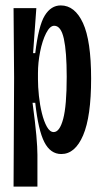

<svg xmlns="http://www.w3.org/2000/svg" viewBox="-20 -558 378 708"><path d="M30 130 32 -272 30 -528H114L102 -362H110Q122 -463 145 -500.5Q168 -538 204 -538Q256 -538 286 -473Q316 -408 316 -268Q316 -128 286.5 -59Q257 10 206 10Q166 10 143.5 -34Q121 -78 110 -179H100Q110 -104 114 -59Q118 -14 118 13V130ZM178 -71Q200 -71 213 -119.5Q226 -168 226 -275Q226 -367 215.5 -415Q205 -463 180 -463Q164 -463 150 -435.5Q136 -408 128 -367.5Q120 -327 120 -288V-266Q120 -238 123.5 -204.5Q127 -171 134.5 -140.5Q142 -110 153 -90.5Q164 -71 178 -71Z"/></svg>

Font: Bricolage Grotesque 96pt Condensed
Style: Regular
Weight: 400
Width: 3
Designer: Mathieu Triay
Foundry: Atelier Triay
Version: Version 1.001; ttfautohint (v1.8.4.7-5d5b);gftools[0.9.33.de